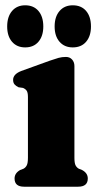

<svg xmlns="http://www.w3.org/2000/svg" viewBox="-20 -705 374 725"><path d="M261 -455.5V-109.5Q261 -89.5 265.2 -81Q269.5 -72.5 277.5 -68L290 -63Q311.5 -51.5 311.5 -31Q311.5 0 275 0H71Q35 0 35 -31Q35 -51 56 -63L69 -68Q77 -72.5 81.2 -81Q85.5 -89.5 85.5 -109.5V-338.5Q85.5 -356 80.5 -362.8Q75.5 -369.5 67 -373L50 -375.5Q40.5 -380 35 -386.2Q29.5 -392.5 29.5 -403.5Q29.5 -425 60.5 -437L168.5 -476Q188.5 -483 201.2 -486.5Q214 -490 229 -490Q243.5 -490 252.2 -480.2Q261 -470.5 261 -455.5ZM75.1 -526Q43.9 -526 25.5 -547.2Q7.1 -568.5 7.1 -605Q7.1 -642 25.5 -663.5Q43.9 -685 75.1 -685Q107.1 -685 125.3 -663.5Q143.5 -642 143.5 -605Q143.5 -569 125.3 -547.5Q107.1 -526 75.1 -526ZM254.7 -526Q223.5 -526 204.9 -547.2Q186.3 -568.5 186.3 -605Q186.3 -642 204.9 -663.5Q223.5 -685 254.7 -685Q287.1 -685 305.3 -663.5Q323.5 -642 323.5 -605Q323.5 -569 305.3 -547.5Q287.1 -526 254.7 -526Z"/></svg>

Font: Fraunces 9pt Soft
Style: Bold
Weight: 700
Version: Version 1.000;[b76b70a41]